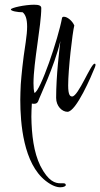

<svg xmlns="http://www.w3.org/2000/svg" viewBox="-20 -473 425 814"><path d="M236 321C252 321 259 315 259 312C259 307 256 304 249 304H236C215 304 185 297 151 230C123 173 114 98 113 22C113 3 114 -15 115 -34C118 -33 122 -33 125 -33C134 -33 139 -37 142 -44C147 -61 210 -189 236 -299C232 -264 218 -154 218 -58C218 -23 243 1 266 1C303 1 368 -152 382 -187C384 -192 385 -196 385 -198C385 -201 384 -203 381 -203C365 -203 312 -64 286 -64C277 -64 269 -70 269 -111C269 -178 287 -334 295 -365C287 -384 266 -402 251 -402C246 -402 244 -400 243 -397C227 -309 151 -85 126 -79C123 -90 122 -104 122 -120C122 -209 155 -365 155 -439C155 -450 143 -453 124 -453C86 -453 26 -440 26 -433C26 -426 55 -421 76 -421C87 -412 95 -395 95 -360C95 -343 93 -321 89 -294C76 -211 71 -154 68 -115C67 -87 66 -73 66 -50C66 50 79 220 174 294C201 315 221 321 236 321Z"/></svg>

Font: Comforter
Style: Regular
Weight: 400
Designer: Robert E. Leuschke
Foundry: Robert E. Leuschke
Version: Version 1.013; ttfautohint (v1.8.3)